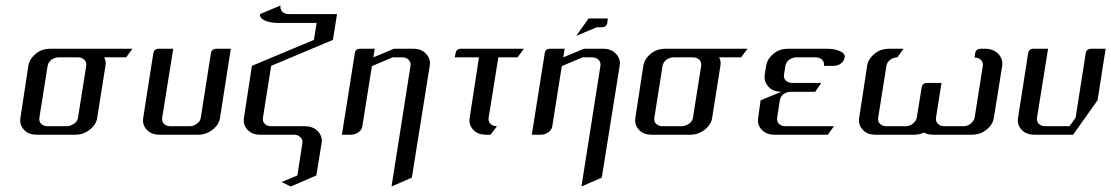

<svg xmlns="http://www.w3.org/2000/svg" viewBox="-20 -489 4034 697"><path d="M53.2 -52.2Q53.2 -55.2 54.2 -62L83 -250Q86.4 -274.4 109.9 -293.9Q131.3 -312 163.1 -312H460.9L438 -280.8H357.9Q363.8 -270.5 363.8 -259.3Q363.8 -255.9 362.8 -250L333 -62Q329.6 -36.6 305.7 -18.1Q282.7 0 253.9 0H112.8Q83.5 0 66.9 -18.1Q53.2 -32.2 53.2 -52.2ZM123 -62Q121.1 -47.9 129.4 -39.6Q138.2 -30.8 152.8 -30.8H223.1Q234.4 -30.8 249 -40Q261.2 -48.3 263.2 -62L293 -250Q294.9 -263.2 286.1 -272Q277.3 -280.8 263.2 -280.8H192.9Q178.2 -280.8 166.5 -272Q155.3 -263.2 152.8 -250Z M499 -52.2Q499 -55.2 500 -62L536.6 -295.9Q539.6 -312 555.7 -312H608.9L568.8 -62Q566.9 -47.9 575.2 -39.6Q584 -30.8 598.6 -30.8H668.9Q682.6 -30.8 694.8 -40Q707 -48.3 709 -62L745.6 -295.9Q748.5 -312 766.6 -312H817.9L778.8 -62Q775.4 -36.6 751.5 -18.1Q728.5 0 699.7 0H558.6Q529.3 0 512.7 -18.1Q499 -32.2 499 -52.2Z M864.7 -52.2Q864.7 -55.2 865.7 -62L894.5 -250L1119.6 -344.2L1129.4 -405.8H988.3Q960.4 -405.8 940.4 -415Q921.9 -423.8 924.3 -438L998.5 -469.2Q996.1 -455.1 1004.9 -446.3Q1013.2 -438 1028.3 -438H1203.6L1188.5 -344.2L964.4 -250L934.6 -62Q932.6 -47.9 940.9 -39.6Q949.7 -30.8 964.4 -30.8H1087.4Q1115.7 -30.8 1133.3 -13.2Q1148.4 2 1148.4 22Q1148.4 24.9 1147.5 30.8L1128.4 147.9L1035.6 188L1002.4 171.9L1059.6 147.9L1077.6 30.8Q1079.6 17.6 1070.3 8.8Q1061.5 0 1047.4 0H924.3Q895 0 878.4 -18.1Q864.7 -32.2 864.7 -52.2Z M1221.2 0 1268.1 -295.9Q1270 -312 1287.1 -312H1340.3L1335.4 -280.8L1410.2 -312H1480.5Q1509.8 -312 1526.4 -293.9Q1541 -279.3 1541 -259.3Q1541 -255.9 1540 -250L1475.1 155.8L1401.4 188L1470.2 -250Q1472.2 -263.2 1463.4 -272Q1454.6 -280.8 1440.4 -280.8H1405.3L1330.1 -249L1295.4 -30.8Q1293.5 -17.1 1281.2 -8.8Q1268.1 0 1255.4 0Z M1630.9 -280.8 1633.8 -295.9Q1636.7 -312 1652.8 -312H1881.8L1858.9 -280.8H1789.1L1753.9 -62Q1752 -47.9 1760.3 -39.6Q1769 -30.8 1784.2 -30.8L1760.7 0H1744.1Q1714.4 0 1697.8 -18.1Q1684.1 -32.2 1684.1 -52.2Q1684.1 -55.2 1685.1 -62L1718.8 -280.8Z M1910.6 0 1957.5 -295.9Q1959.5 -312 1976.6 -312H2029.8L2024.9 -280.8L2099.6 -312H2169.9Q2199.2 -312 2215.8 -293.9Q2230.5 -279.3 2230.5 -259.3Q2230.5 -255.9 2229.5 -250L2164.6 155.8L2090.8 188L2159.7 -250Q2161.6 -263.2 2152.8 -272Q2144 -280.8 2129.9 -280.8H2094.7L2019.5 -249L1984.9 -30.8Q1982.9 -17.1 1970.7 -8.8Q1957.5 0 1944.8 0ZM2071.8 -358.9 2116.7 -421.9H2186.5L2184.6 -405.8Q2181.6 -390.1 2164.6 -390.1H2146.5Z M2285.6 -52.2Q2285.6 -55.2 2286.6 -62L2315.4 -250Q2318.8 -274.4 2342.3 -293.9Q2363.8 -312 2395.5 -312H2693.4L2670.4 -280.8H2590.3Q2596.2 -270.5 2596.2 -259.3Q2596.2 -255.9 2595.2 -250L2565.4 -62Q2562 -36.6 2538.1 -18.1Q2515.1 0 2486.3 0H2345.2Q2315.9 0 2299.3 -18.1Q2285.6 -32.2 2285.6 -52.2ZM2355.5 -62Q2353.5 -47.9 2361.8 -39.6Q2370.6 -30.8 2385.3 -30.8H2455.6Q2466.8 -30.8 2481.4 -40Q2493.7 -48.3 2495.6 -62L2525.4 -250Q2527.3 -263.2 2518.6 -272Q2509.8 -280.8 2495.6 -280.8H2425.3Q2410.6 -280.8 2398.9 -272Q2387.7 -263.2 2385.3 -250Z M2731.4 -52.2Q2731.4 -55.2 2732.4 -62L2741.2 -125L2816.4 -155.8Q2785.6 -155.8 2769 -174.8Q2755.4 -189.9 2755.4 -209.5Q2755.4 -212.4 2756.3 -219.2L2761.2 -250Q2764.6 -274.4 2788.1 -293.9Q2809.6 -312 2841.3 -312H2981.4Q3010.3 -312 3029.3 -303.2Q3048.8 -294.4 3046.4 -280.8Q3044.4 -267.6 3033.2 -258.8Q3021.5 -250 3006.3 -250H2971.2Q2973.1 -263.2 2964.4 -272Q2955.6 -280.8 2941.4 -280.8H2871.1Q2856.4 -280.8 2844.7 -272Q2833.5 -263.2 2831.1 -250L2826.2 -219.2Q2823.7 -205.6 2832.5 -196.8Q2841.3 -188 2856.4 -188H2961.4L2939.5 -155.8H2851.1Q2835.9 -155.8 2824.7 -147.5Q2813 -138.7 2811 -125L2801.3 -62Q2799.3 -47.9 2807.6 -39.6Q2816.4 -30.8 2831.1 -30.8H3007.3L2985.4 0H2791Q2761.7 0 2745.1 -18.1Q2731.4 -32.2 2731.4 -52.2Z M3098.1 -52.2Q3098.1 -55.2 3099.1 -62L3127.9 -250Q3131.3 -274.4 3154.8 -293.9Q3176.3 -312 3208 -312H3259.8L3237.8 -280.8Q3223.1 -280.8 3211.4 -272Q3200.2 -263.2 3197.8 -250L3168 -62Q3166 -47.9 3174.3 -39.6Q3183.1 -30.8 3197.8 -30.8H3268.1Q3281.7 -30.8 3293.9 -40Q3306.2 -50.8 3308.1 -62L3325.7 -170.9Q3328.6 -188 3345.7 -188H3397.9L3377.9 -62Q3376 -48.3 3384.8 -39.6Q3393.6 -30.8 3407.7 -30.8H3478Q3491.7 -30.8 3503.9 -40Q3516.1 -50.8 3518.1 -62L3547.9 -250Q3549.8 -262.7 3541 -271.5Q3532.7 -279.8 3518.1 -279.8L3520 -295.9Q3522.9 -312 3541 -312H3558.1Q3585.4 -312 3604 -293.5Q3618.7 -277.8 3618.7 -258.8Q3618.7 -252.9 3618.2 -250L3587.9 -62Q3584.5 -36.6 3561 -18.1Q3538.6 0 3507.8 0H3368.2Q3347.7 0 3334 -7.8Q3318.4 0 3298.8 0H3157.7Q3128.4 0 3111.8 -18.1Q3098.1 -32.2 3098.1 -52.2Z M3674.8 -52.2Q3674.8 -55.2 3675.8 -62L3712.4 -295.9Q3715.3 -312 3731.4 -312H3784.7L3744.6 -62Q3742.7 -47.9 3751 -39.6Q3759.8 -30.8 3774.4 -30.8H3862.8L3884.8 -62L3921.4 -295.9Q3924.3 -312 3942.4 -312H3993.7L3964.4 -125L3875.5 0H3734.4Q3705.1 0 3688.5 -18.1Q3674.8 -32.2 3674.8 -52.2Z"/></svg>

Font: Hhenum
Style: Italic
Weight: 400
Designer: T. Christopher White
Version: Version 1.0